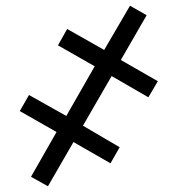

<svg xmlns="http://www.w3.org/2000/svg" viewBox="-20 -648 608 669"><path d="M147 1 88 -32 177 -188 49 -261 81 -317 211 -244 310 -417 182 -490 214 -547 343 -474 433 -628 491 -595 401 -439 530 -365 497 -309 369 -383 269 -210 397 -135 365 -79 236 -153Z"/></svg>

Font: Noto Serif SemiCondensed
Style: Bold Italic
Weight: 700
Width: 4
Italic angle: -12°
Designer: Monotype Design Team
Foundry: Monotype Imaging Inc.
Version: Version 2.014